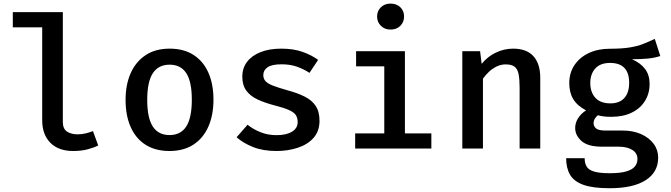

<svg xmlns="http://www.w3.org/2000/svg" viewBox="-20 -806 3640 1042"><path d="M321 -740V-144Q321 -107.5 343.2 -92.2Q365.5 -77 401 -77Q424 -77 444.5 -82Q465 -87 484.5 -94.5L513 -16.5Q489.5 -4.5 455.2 4.5Q421 13.5 377 13.5Q297.5 13.5 253.2 -31.2Q209 -76 209 -154V-657.5H49.5V-740Z M900.5 -542Q978 -542 1031 -507.5Q1084 -473 1111.2 -411Q1138.5 -349 1138.5 -265Q1138.5 -181.5 1110.8 -118.8Q1083 -56 1029.8 -21.2Q976.5 13.5 900 13.5Q823.5 13.5 770.2 -20.2Q717 -54 689.2 -116.5Q661.5 -179 661.5 -264Q661.5 -346.5 689.2 -409Q717 -471.5 770.5 -506.8Q824 -542 900.5 -542ZM900.5 -455Q840 -455 809.5 -408.8Q779 -362.5 779 -264Q779 -166 809.2 -119.5Q839.5 -73 900 -73Q960.5 -73 990.8 -119.5Q1021 -166 1021 -265Q1021 -362.5 991 -408.8Q961 -455 900.5 -455Z M1481 -72.5Q1533.5 -72.5 1564.5 -91.2Q1595.5 -110 1595.5 -143Q1595.5 -164.5 1586.5 -179.8Q1577.5 -195 1550.5 -207.8Q1523.5 -220.5 1468.5 -234.5Q1416.5 -248 1377.2 -266.5Q1338 -285 1316.5 -314.5Q1295 -344 1295 -390.5Q1295 -436 1320.5 -470Q1346 -504 1393.8 -523Q1441.5 -542 1506 -542Q1572.5 -542 1622 -524.5Q1671.5 -507 1706.5 -481L1659.5 -410.5Q1628.5 -431 1591.8 -444Q1555 -457 1509 -457Q1455.5 -457 1432.2 -441Q1409 -425 1409 -398.5Q1409 -379 1420.8 -365.8Q1432.5 -352.5 1461.5 -341.2Q1490.5 -330 1543.5 -315Q1595 -301 1633.2 -282Q1671.5 -263 1692.8 -231.8Q1714 -200.5 1714 -150.5Q1714 -93.5 1681.2 -57.2Q1648.5 -21 1595.2 -3.8Q1542 13.5 1481 13.5Q1407.5 13.5 1354 -7.8Q1300.5 -29 1264 -61L1323.5 -129Q1354.5 -104 1394.5 -88.2Q1434.5 -72.5 1481 -72.5Z M2177.5 -528V-82H2321V0H1907.5V-82H2065.5V-446H1912.5V-528ZM2099.5 -786.5Q2132.5 -786.5 2152.8 -766.5Q2173 -746.5 2173 -716.5Q2173 -686.5 2152.8 -666Q2132.5 -645.5 2099.5 -645.5Q2067.5 -645.5 2047 -666Q2026.5 -686.5 2026.5 -716.5Q2026.5 -746.5 2047 -766.5Q2067.5 -786.5 2099.5 -786.5Z M2489 0V-528H2585.5L2594 -459.5Q2627 -500 2672 -521Q2717 -542 2764.5 -542Q2838.5 -542 2875.2 -500.8Q2912 -459.5 2912 -385V0H2800V-329.5Q2800 -375.5 2794.5 -403.5Q2789 -431.5 2772.8 -444Q2756.5 -456.5 2724.5 -456.5Q2699 -456.5 2676 -445.5Q2653 -434.5 2634 -416.8Q2615 -399 2601 -379V0Z M3533.5 -595 3563.5 -502Q3532 -491.5 3494.2 -488Q3456.5 -484.5 3410 -484.5Q3457.5 -463.5 3481.5 -430.8Q3505.5 -398 3505.5 -350.5Q3505.5 -299 3480.5 -258.5Q3455.5 -218 3409 -195Q3362.5 -172 3297.5 -172Q3274.5 -172 3257.8 -174Q3241 -176 3225 -180.5Q3215 -173.5 3208.2 -161.8Q3201.5 -150 3201.5 -137Q3201.5 -121 3214.8 -109.2Q3228 -97.5 3267.5 -97.5H3359.5Q3416 -97.5 3459.2 -78.2Q3502.5 -59 3527.2 -25.8Q3552 7.5 3552 49.5Q3552 128.5 3484 172Q3416 215.5 3288 215.5Q3197.5 215.5 3146 197Q3094.5 178.5 3073.5 142Q3052.5 105.5 3052.5 52.5H3153Q3153 80 3163.8 98Q3174.5 116 3204 125Q3233.5 134 3289 134Q3344.5 134 3377.2 124.8Q3410 115.5 3424.8 98.2Q3439.5 81 3439.5 57Q3439.5 25 3411.5 7.5Q3383.5 -10 3336.5 -10H3246Q3171 -10 3136.2 -40.5Q3101.5 -71 3101.5 -111.5Q3101.5 -138.5 3116.8 -163.5Q3132 -188.5 3160.5 -207Q3113 -232 3091.2 -267.8Q3069.5 -303.5 3069.5 -354.5Q3069.5 -410.5 3097.5 -452.5Q3125.5 -494.5 3175.2 -518Q3225 -541.5 3290 -541.5Q3353.5 -541.5 3396 -548.2Q3438.5 -555 3470.2 -567.5Q3502 -580 3533.5 -595ZM3291 -464.5Q3237.5 -464.5 3210.5 -434.2Q3183.5 -404 3183.5 -355.5Q3183.5 -305.5 3211.2 -275.2Q3239 -245 3292.5 -245Q3342 -245 3368.2 -274Q3394.5 -303 3394.5 -356.5Q3394.5 -410.5 3368.5 -437.5Q3342.5 -464.5 3291 -464.5Z"/></svg>

Font: Fira Code Light Medium
Style: Regular
Weight: 500
Monospace: yes
Version: Version 5.002